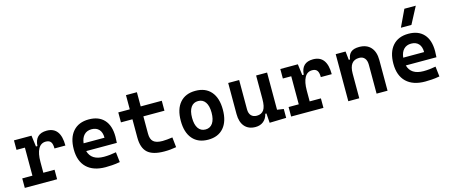

<svg xmlns="http://www.w3.org/2000/svg" viewBox="-49 -1412 4786 2040"><g transform="rotate(-15 2344.0 -392.5)"><path d="M266.1 -222.7V-104.5H389.6V0H34.2V-104.5H146V-413.1H53.7V-517.6H246.6L262.7 -394.5H278.8Q286.6 -527.3 415 -527.3Q567.4 -527.3 567.4 -323.2H447.3Q447.3 -373.5 430.4 -395.5Q413.6 -417.5 376.5 -417.5Q321.3 -417.5 293.7 -366.7Q266.1 -315.9 266.1 -222.7Z M921.4 9.8Q787.6 9.8 715.1 -59.8Q642.6 -129.4 642.6 -259.8Q642.6 -386.7 704.3 -457Q766.1 -527.3 878.4 -527.3Q986.8 -527.3 1046.1 -462.9Q1105.5 -398.4 1105.5 -275.9Q1105.5 -240.7 1102.5 -209H765.6Q794.9 -101.6 933.1 -101.6Q967.3 -101.6 1000.2 -105.2Q1033.2 -108.9 1067.4 -115.2L1080.1 -3.9Q1031.7 4.9 991.9 7.3Q952.1 9.8 921.4 9.8ZM760.3 -295.9H990.2Q990.2 -355.5 960.9 -387Q931.6 -418.5 879.4 -418.5Q828.6 -418.5 797.9 -386.7Q767.1 -355 760.3 -295.9Z M1568.4 9.8Q1440.4 9.8 1384 -42Q1327.6 -93.8 1327.6 -207.5V-408.2H1201.2V-517.6H1327.6V-673.8H1447.8V-517.6H1679.7V-408.2H1447.8V-217.3Q1447.8 -156.7 1478.3 -129.6Q1508.8 -102.5 1578.1 -102.5Q1601.1 -102.5 1627.4 -105.2Q1653.8 -107.9 1687.5 -112.3L1699.2 -2Q1666.5 3.9 1635.3 6.8Q1604 9.8 1568.4 9.8Z M2050.8 9.8Q1940.4 9.8 1879.9 -60.5Q1819.3 -130.9 1819.3 -258.8Q1819.3 -387.2 1879.9 -457.3Q1940.4 -527.3 2050.8 -527.3Q2161.1 -527.3 2221.7 -457.3Q2282.2 -387.2 2282.2 -258.8Q2282.2 -130.9 2221.7 -60.5Q2161.1 9.8 2050.8 9.8ZM2050.8 -102.5Q2102.1 -102.5 2130.1 -143.3Q2158.2 -184.1 2158.2 -258.8Q2158.2 -334 2130.1 -374.5Q2102.1 -415 2050.8 -415Q1999.5 -415 1971.4 -374.5Q1943.4 -334 1943.4 -258.8Q1943.4 -184.1 1971.4 -143.3Q1999.5 -102.5 2050.8 -102.5Z M2571.3 9.8Q2494.6 9.8 2452.4 -38.8Q2410.2 -87.4 2410.2 -175.8V-517.6H2530.8V-195.3Q2530.8 -150.9 2553 -126.7Q2575.2 -102.5 2615.2 -102.5Q2666 -102.5 2691.7 -138.4Q2717.3 -174.3 2717.3 -258.8V-517.6H2837.9V-108.4L2909.2 -97.7V0L2726.1 4.9L2718.8 -99.6H2706.1Q2693.8 -46.9 2658.4 -18.6Q2623 9.8 2571.3 9.8Z M3195.8 -222.7V-104.5H3319.3V0H2963.9V-104.5H3075.7V-413.1H2983.4V-517.6H3176.3L3192.4 -394.5H3208.5Q3216.3 -527.3 3344.7 -527.3Q3497.1 -527.3 3497.1 -323.2H3377Q3377 -373.5 3360.1 -395.5Q3343.3 -417.5 3306.2 -417.5Q3251 -417.5 3223.4 -366.7Q3195.8 -315.9 3195.8 -222.7Z M3903.8 0V-317.4Q3903.8 -364.3 3882.6 -389.6Q3861.3 -415 3822.3 -415Q3713.4 -415 3713.4 -271.5V0H3592.8V-517.6H3701.2L3711.4 -423.8H3725.1Q3731.4 -476.1 3761.7 -501.7Q3792 -527.3 3852.5 -527.3Q3934.6 -527.3 3979.5 -477.5Q4024.4 -427.7 4024.4 -336.9V0Z M4437 9.8Q4303.2 9.8 4230.7 -59.8Q4158.2 -129.4 4158.2 -259.8Q4158.2 -386.7 4220 -457Q4281.7 -527.3 4394 -527.3Q4502.4 -527.3 4561.8 -462.9Q4621.1 -398.4 4621.1 -275.9Q4621.1 -240.7 4618.2 -209H4281.2Q4310.5 -101.6 4448.7 -101.6Q4482.9 -101.6 4515.9 -105.2Q4548.8 -108.9 4583 -115.2L4595.7 -3.9Q4547.4 4.9 4507.6 7.3Q4467.8 9.8 4437 9.8ZM4275.9 -295.9H4505.9Q4505.9 -355.5 4476.6 -387Q4447.3 -418.5 4395 -418.5Q4344.2 -418.5 4313.5 -386.7Q4282.7 -355 4275.9 -295.9ZM4334.5 -609.4 4422.4 -794.9H4547.9L4450.2 -609.4Z"/></g></svg>

Font: Cascadia Mono PL SemiBold
Style: Regular
Weight: 600
Monospace: yes
Designer: Aaron Bell
Foundry: Saja Typeworks
Version: Version 2404.023; ttfautohint (v1.8.4)